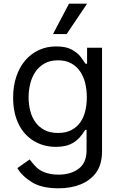

<svg xmlns="http://www.w3.org/2000/svg" viewBox="-20 -804 649 1040"><path d="M51.1 -275.6Q51.1 -338.1 68.4 -389.2Q85.6 -440.3 116.5 -476.6Q147.4 -512.8 190.2 -532.7Q233 -552.6 284.1 -552.6Q337.7 -552.6 369 -535.2Q384.9 -526.3 397 -516.5Q409.1 -506.7 417.3 -495.4Q425.4 -484 432 -475Q438.6 -465.9 443.2 -458.8H451.7V-545.5H532.7V15.6Q532.7 85.9 501.1 130.3Q485.1 152.3 463.4 168.5Q441.8 184.7 415.7 195.1Q389.6 205.6 359.6 210.8Q329.5 215.9 296.9 215.9Q205.6 215.9 152.7 182.9Q98.7 149.1 73.9 106.5L140.6 59.7Q146.3 67.1 153.4 75.6Q160.5 84.2 169.4 94.1Q177.9 103.7 189.6 112.4Q201.3 121.1 217.2 127.7Q233 134.2 252.7 138.1Q272.4 142 296.9 142Q362.9 142 405.9 110.1Q448.9 78.1 448.9 9.9V-100.9H441.8Q426.8 -76.3 410.9 -58.9Q394.9 -41.5 375.9 -30.4Q356.9 -19.2 334.2 -13.8Q311.4 -8.5 282.7 -8.5Q217 -8.5 164.4 -39.8Q138.1 -55.4 117.2 -78.1Q96.2 -100.9 81.5 -130.5Q66.8 -160.2 58.9 -196.6Q51.1 -233 51.1 -275.6ZM294 -83.8Q337.4 -83.8 367 -99.6Q396.7 -115.4 415.3 -142Q433.9 -168.7 442.1 -203.7Q450.3 -238.6 450.3 -277Q450.3 -315 442.1 -350.9Q433.9 -386.7 415.3 -415Q396.7 -443.2 367 -460.2Q337.4 -477.3 294 -477.3Q251.8 -477.3 221.6 -460.4Q191.4 -443.5 172.2 -415.5Q153.1 -387.4 144 -351.4Q134.9 -315.3 134.9 -277Q134.9 -238.6 143.8 -203.7Q152.7 -168.7 171.9 -142Q191.1 -115.4 221.2 -99.6Q251.4 -83.8 294 -83.8ZM353.7 -784.1H451.7L340.9 -619.3H267Z"/></svg>

Font: Inter P
Style: Regular
Weight: 400
Designer: Rasmus Andersson
Foundry: rsms
Version: Version 3.018;git-588b23468